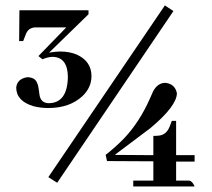

<svg xmlns="http://www.w3.org/2000/svg" viewBox="-20 -636 774 700"><path d="M302.7 -584V-598.6H50.8L49.8 -486.3H64.5L75.2 -513.7Q84 -534.2 107.4 -536.1Q113.3 -536.1 123 -536.1H221.7L120.1 -431.6L134.8 -419.9Q155.3 -428.7 172.9 -428.7Q226.6 -426.8 227.5 -355.5Q225.6 -260.7 158.2 -259.8Q128.9 -259.8 124 -290Q123 -294.9 122.1 -304.7Q118.2 -341.8 101.6 -349.6Q91.8 -354.5 79.1 -354.5Q43 -348.6 39.1 -317.4Q39.1 -267.6 101.6 -249Q127 -242.2 156.2 -242.2Q234.4 -242.2 281.2 -286.1Q313.5 -317.4 313.5 -358.4Q313.5 -413.1 258.8 -437.5Q232.4 -448.2 199.2 -448.2Q185.5 -448.2 159.2 -444.3ZM188.5 30.3 612.3 -595.7 581.1 -616.2 156.2 9.8ZM689.5 43.9Q681.6 24.4 669.9 22.5H622.1V-46.9H689.5V-70.3H622.1V-195.3H606.4L598.6 -174.8Q586.9 -144.5 559.6 -141.6Q553.7 -140.6 546.9 -140.6H539.1V-70.3L398.4 -71.3Q521.5 -164.1 528.3 -168.9Q624 -249 625 -295.9Q618.2 -330.1 583 -334Q554.7 -334 538.1 -302.7Q534.2 -294.9 526.4 -276.4Q488.3 -190.4 432.6 -131.8Q402.3 -100.6 365.2 -71.3L370.1 -48.8L539.1 -47.9V22.5H465.8V43.9Z"/></svg>

Font: Abhaya Libre SemiBold
Style: Regular
Weight: 600
Designer: Pushpananda Ekanayake, Sol Matas, Pathum Egodawatta
Foundry: Mooniak
Version: Version 1.050 ; ttfautohint (v1.6)